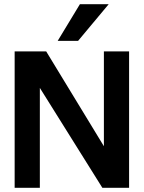

<svg xmlns="http://www.w3.org/2000/svg" viewBox="-20 -895 685 915"><path d="M498 -875 352.1 -700.2H254.9L360.8 -875ZM475.1 -649.9H595.2V0H467.8L169.9 -476.1V0H49.8V-649.9H200.2L475.1 -198.2Z"/></svg>

Font: Overused Grotesk SemiBold
Style: Regular
Weight: 600
Version: Version 0.002